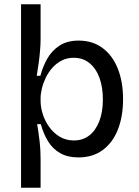

<svg xmlns="http://www.w3.org/2000/svg" viewBox="-20 -719 645 894"><path d="M78 155V-257V-699H169V-538Q169 -513 166.5 -483.5Q164 -454 160 -424.5Q156 -395 151 -366H168Q179 -408 200 -445.5Q221 -483 257 -506.5Q293 -530 346 -530Q411 -530 457.5 -495.5Q504 -461 528.5 -399.5Q553 -338 553 -257Q553 -177 529 -116Q505 -55 458.5 -20.5Q412 14 345 14Q295 14 260 -6Q225 -26 203.5 -61.5Q182 -97 170 -141H153Q156 -124 159 -103Q162 -82 164.5 -60Q167 -38 168 -17Q169 4 169 24V155ZM324 -65Q366 -65 396 -88.5Q426 -112 442.5 -155Q459 -198 459 -256Q459 -312 443.5 -355.5Q428 -399 397.5 -424.5Q367 -450 323 -450Q292 -450 267 -437Q242 -424 223.5 -403Q205 -382 193 -357Q181 -332 175 -307Q169 -282 169 -262V-250Q169 -220 179 -188Q189 -156 209 -128Q229 -100 258 -82.5Q287 -65 324 -65Z"/></svg>

Font: Bricolage Grotesque 17pt
Style: Regular
Weight: 400
Version: Version 1.001;gftools[0.9.33.dev8+g029e19f]